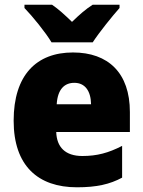

<svg xmlns="http://www.w3.org/2000/svg" viewBox="-20 -786 608 816"><path d="M199 -606H374C402 -649 457 -717 488 -752V-766H374C344 -747 318 -724 286 -693C254 -724 230 -746 201 -766H84V-752C118 -717 174 -648 199 -606ZM290 -563C135 -563 38 -467 38 -273C38 -81 142 10 307 10C391 10 447 -3 499 -31V-166C441 -136 392 -123 330 -123C257 -123 221 -161 219 -225H532V-310C532 -476 440 -563 290 -563ZM296 -434C341 -434 366 -400 367 -343H221C225 -408 255 -434 296 -434Z"/></svg>

Font: Noto Sans Kannada SemiCondensed Black
Style: Regular
Weight: 900
Width: 4
Designer: Jelle Bosma - Monotype Design Team
Foundry: Monotype Imaging Inc.
Version: Version 2.005